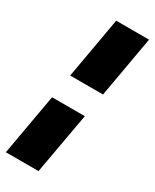

<svg xmlns="http://www.w3.org/2000/svg" viewBox="-247 -764 723 896"><g transform="rotate(30 114.0 -316.5)"><path d="M-43.5 78 15 -252H191.5L132.5 78ZM37.5 -382 95.5 -711H272.5L214.5 -382Z"/></g></svg>

Font: Anybody ExtraExpanded ExtraBold
Style: Italic
Weight: 800
Width: 8
Italic angle: -10°
Designer: Tyler Finck
Foundry: Etcetera Type Company
Version: Version 1.010; ttfautohint (v1.8.3) -l 8 -r 50 -G 200 -x 14 